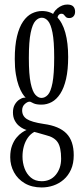

<svg xmlns="http://www.w3.org/2000/svg" viewBox="-20 -576 366 845"><path d="M163.5 249Q120.5 249 89.2 230.8Q58 212.5 41.5 182Q25 151.5 25 116Q25 86 33 64.8Q41 43.5 52.8 29.5Q64.5 15.5 76.8 7.2Q89 -1 97 -4Q92.5 -5 82.8 -9.5Q73 -14 62.5 -23Q52 -32 44.5 -46.5Q37 -61 37 -81.5Q37 -102 45.2 -116Q53.5 -130 64.8 -137.5Q76 -145 85 -146Q87 -146 89.8 -146.2Q92.5 -146.5 93 -146Q86.5 -152 78.2 -165Q70 -178 62.2 -199Q54.5 -220 49.8 -249.2Q45 -278.5 45 -316Q45 -375.5 54.8 -416Q64.5 -456.5 81.5 -481.2Q98.5 -506 120.2 -516.8Q142 -527.5 165 -527.5Q204 -527.5 229.5 -502.5Q255 -477.5 267.5 -432.2Q280 -387 280 -325.5Q280 -269 270.8 -228.8Q261.5 -188.5 245.2 -163.5Q229 -138.5 207.8 -127Q186.5 -115.5 162.5 -115.5Q140.5 -115.5 128.2 -121Q116 -126.5 114 -128Q113.5 -128 112.5 -128.2Q111.5 -128.5 110 -128.5Q100.5 -128.5 89 -118Q77.5 -107.5 77.5 -90Q77.5 -65.5 98.2 -52Q119 -38.5 172.5 -30.5Q240 -21.5 272.2 11.2Q304.5 44 304.5 107Q304.5 143.5 292.5 170.2Q280.5 197 260.2 214.5Q240 232 215 240.5Q190 249 163.5 249ZM163.5 221.5Q202.5 221.5 225.8 193Q249 164.5 249 122.5Q249 72.5 233.8 50Q218.5 27.5 182.5 19Q171.5 16 161.5 13Q151.5 10 143.5 7.8Q135.5 5.5 131 4.5Q113.5 14 102 30.8Q90.5 47.5 84.8 68.5Q79 89.5 79 113Q79 140 88 164.8Q97 189.5 115.8 205.5Q134.5 221.5 163.5 221.5ZM162.5 -145Q178 -145 190.8 -158.8Q203.5 -172.5 211 -211Q218.5 -249.5 218.5 -323.5Q218.5 -395 211 -432.5Q203.5 -470 191.2 -484Q179 -498 164 -498Q149 -498 136 -484Q123 -470 115 -431.8Q107 -393.5 107 -320.5Q107 -248 115 -210.2Q123 -172.5 135.8 -158.8Q148.5 -145 162.5 -145ZM208 -495.5Q212 -522.5 232.8 -539.2Q253.5 -556 276 -556Q294.5 -556 302.5 -547.5Q310.5 -539 310.5 -524.5Q310.5 -512 303.5 -504.2Q296.5 -496.5 284.5 -496.5Q275 -496.5 270 -501.2Q265 -506 261.5 -510.8Q258 -515.5 250 -515.5Q243 -515.5 238 -509.8Q233 -504 233 -494Z"/></svg>

Font: Imbue 24pt Light
Style: Regular
Weight: 300
Designer: Tyler Finck
Foundry: Etcetera Type Company
Version: Version 1.102